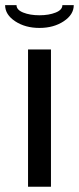

<svg xmlns="http://www.w3.org/2000/svg" viewBox="-20 -712 302 732"><path d="M86.9 0V-523.4H174.3V0ZM130.4 -605.5Q76.2 -605.5 37.8 -630.9Q-0.5 -656.2 -0.5 -692.4H43Q43 -674.3 68.6 -664.1Q94.2 -653.8 130.4 -653.8Q166.5 -653.8 192.1 -664.1Q217.8 -674.3 217.8 -692.4H261.2Q261.2 -656.2 222.9 -630.9Q184.6 -605.5 130.4 -605.5Z"/></svg>

Font: Qaz
Style: Regular
Weight: 400
Designer: GGBotNet
Foundry: f0n7
Version: 0.70